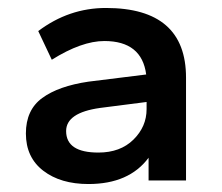

<svg xmlns="http://www.w3.org/2000/svg" viewBox="-20 -694 557 482"><path d="M202 -232Q132 -232 88.5 -265.5Q45 -299 45 -359Q45 -418 86 -448Q127 -478 202 -489L347 -507Q336 -591 242 -591Q185 -591 110 -544L76 -616Q153 -674 246 -674Q447 -674 447 -499V-241H353V-298Q304 -232 202 -232ZM227 -311Q282 -311 315 -343.5Q348 -376 348 -420V-438L231 -423Q146 -411 146 -365Q146 -311 227 -311Z"/></svg>

Font: Celebes SemiBold
Style: Regular
Weight: 600
Designer: Anugrah Pasau
Foundry: Lafontype
Version: Version 1.000